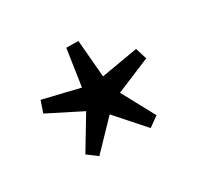

<svg xmlns="http://www.w3.org/2000/svg" viewBox="-84 -791 584 555"><g transform="rotate(30 208.0 -513.0)"><path d="M290.5 -360.5 253 -344.5 192.5 -454 88.5 -386 62 -416.5 148 -507 51 -584 71.5 -618.5 184.5 -565.5 227.5 -682 266.5 -673 250.5 -549 374.5 -545.5 378.5 -505 256 -480Z"/></g></svg>

Font: Newsreader Text ExtraBold
Style: Regular
Weight: 800
Designer: Hugues Gentile
Foundry: Production Type
Version: Version 1.001